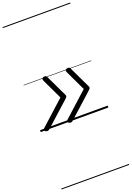

<svg xmlns="http://www.w3.org/2000/svg" viewBox="-301 -1222 1328 1934"><g transform="rotate(-20 362.5 -255.0)"><path d="M56 11Q47 8 41.5 2.5Q36 -3 36 -9.5Q36 -16 44 -23L306 -260L203 -477Q195 -494 203.5 -504Q212 -514 228 -514Q237 -514 243.5 -510Q250 -506 253 -497L355 -283Q361 -272 363.5 -265.5Q366 -259 366 -254Q366 -247 359 -239.5Q352 -232 338 -219L97 -2Q87 8 76.5 12Q66 16 56 11ZM306 11Q297 8 291.5 2.5Q286 -3 286 -9.5Q286 -16 294 -23L556 -260L453 -477Q445 -494 453.5 -504Q462 -514 478 -514Q487 -514 493.5 -510Q500 -506 503 -497L605 -283Q611 -272 613.5 -265.5Q616 -259 616 -254Q616 -247 609 -239.5Q602 -232 588 -219L347 -2Q337 8 326.5 12Q316 16 306 11ZM0 605H725V615H0ZM0 -20H725V0H0ZM0 -505H725V-500H0ZM0 -1125H725V-1115H0Z"/></g></svg>

Font: Playwrite CU Guides
Style: Regular
Weight: 400
Designer: Veronika Burian, José Scaglione
Foundry: TypeTogether
Version: Version 1.003